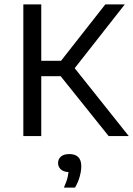

<svg xmlns="http://www.w3.org/2000/svg" viewBox="-20 -615 602 868"><path d="M471 0 227.5 -304 456 -595H544L308.5 -295L309.5 -317L562 0ZM85.5 0V-595H166.5V0ZM153 -270.5V-340H263.5V-270.5ZM269 233Q282 204 286.5 182.8Q291 161.5 291 141L303 163H295Q269 163 255.8 151.5Q242.5 140 242.5 122Q242.5 104 255.5 92.8Q268.5 81.5 293.5 81.5Q320 81.5 333.8 95.2Q347.5 109 347.5 136.5Q347.5 157.5 340.2 183.8Q333 210 319 233Z"/></svg>

Font: Encode Sans SC
Style: Regular
Weight: 400
Version: Version 3.002